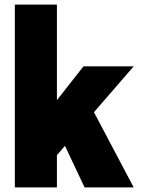

<svg xmlns="http://www.w3.org/2000/svg" viewBox="-20 -820 620 840"><path d="M44.9 0V-799.8H229V-381.8L345.2 -529.8H564.9L391.1 -329.1L564.9 0H350.1L264.2 -182.1L229 -141.1V0Z"/></svg>

Font: Cooper Hewitt
Style: Heavy
Weight: 713
Designer: Village Type and Design LLC
Foundry: Cooper Hewitt Smithsonian Design Museum
Version: 1.000